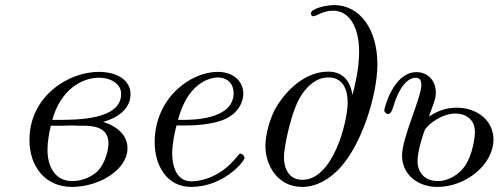

<svg xmlns="http://www.w3.org/2000/svg" viewBox="-20 -725 1963 756"><path d="M96 -174C96 -65 162 11 263 11C371 11 482 -57 482 -141C482 -183 455 -223 386 -245C484 -273 494 -329 494 -355C494 -407 444 -442 369 -442C248 -442 96 -345 96 -174ZM167 -135C167 -167 173 -199 180 -230H232L264 -231L287 -230H307C347 -230 407 -225 407 -161C407 -134 395 -85 367 -54C345 -31 307 -12 264 -12C198 -12 167 -68 167 -135ZM186 -253C219 -374 305 -419 369 -419C418 -419 457 -394 457 -355C457 -253 283 -253 208 -253Z M589 -164C589 -74 637 11 732 11C860 11 943 -89 943 -104C943 -109 935 -120 927 -120C923 -120 922 -119 914 -109C840 -15 751 -11 734 -11C669 -11 658 -82 658 -121C658 -159 668 -204 675 -231H714C744 -231 811 -234 859 -253C938 -285 938 -350 938 -357C938 -403 901 -442 837 -442C732 -442 589 -341 589 -164ZM681 -253C724 -417 827 -420 837 -420C877 -420 900 -393 900 -359C900 -253 735 -253 702 -253Z M1025 -150C1025 -78 1070 11 1170 11C1190 11 1243 8 1304 -49C1402 -140 1466 -352 1466 -471C1466 -609 1398 -705 1295 -705C1267 -705 1204 -692 1204 -672C1204 -669 1206 -661 1213 -661C1226 -661 1251 -683 1292 -683C1353 -683 1394 -622 1394 -521C1394 -457 1378 -389 1368 -351C1363 -379 1349 -443 1272 -443C1164 -443 1087 -340 1063 -295C1041 -253 1025 -193 1025 -150ZM1098 -107C1098 -143 1127 -300 1174 -361C1192 -384 1223 -420 1273 -420C1334 -420 1349 -367 1349 -320C1348 -241 1290 -17 1171 -17C1116 -17 1098 -63 1098 -107Z M1493 -290C1493 -285 1500 -276 1508 -276C1514 -276 1521 -281 1527 -300C1558 -406 1599 -419 1617 -419C1631 -419 1639 -411 1639 -390C1639 -341 1563 -182 1563 -113C1563 -39 1623 11 1703 11C1813 11 1923 -76 1923 -176C1923 -251 1858 -301 1778 -301C1734 -301 1702 -287 1669 -266C1688 -322 1696 -333 1696 -361C1696 -409 1663 -441 1620 -441C1529 -441 1493 -299 1493 -290ZM1624 -92C1624 -131 1649 -207 1653 -214C1667 -237 1720 -278 1774 -278C1804 -278 1850 -263 1850 -204C1850 -184 1841 -116 1811 -72C1788 -38 1746 -12 1704 -12C1656 -12 1624 -42 1624 -92Z"/></svg>

Font: CMU Serif
Style: Italic
Weight: 500
Italic angle: -14.04°
Version: Version 0.7.0